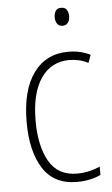

<svg xmlns="http://www.w3.org/2000/svg" viewBox="-53 -762 472 808"><g transform="rotate(-5 183.0 -358.0)"><path d="M240 10Q143 10 96.5 -62.5Q50 -135 50 -259Q50 -393 103 -466Q156 -539 250 -539Q302 -539 343 -518L331 -485Q294 -504 251 -504Q175 -504 131.5 -441Q88 -378 88 -260Q88 -155 125 -90Q162 -25 243 -25Q292 -25 340 -46V-11Q320 -1 293.5 4.5Q267 10 240 10ZM236 -726Q253 -726 260 -715Q267 -704 267 -689Q267 -671 259 -660.5Q251 -650 236 -650Q221 -650 213.5 -661Q206 -672 206 -688Q206 -704 213 -715Q220 -726 236 -726Z"/></g></svg>

Font: Noto Sans Lao UI Cond ExtLt
Style: Regular
Weight: 200
Width: 3
Designer: Monotype Design Team
Foundry: Monotype Imaging Inc.
Version: Version 2.000; ttfautohint (v1.8.4.7-5d5b)